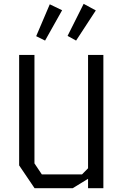

<svg xmlns="http://www.w3.org/2000/svg" viewBox="-20 -983 640 1003"><path d="M440 -696V-104L408.5 -72H198.5L160 -129.5V-696H80V-119L160.5 0H360L440 -49V0H520V-696ZM169 -794 215.5 -771 304.5 -929.5 240 -960.5ZM333 -795.5 377.5 -771 480.5 -928.5 417 -963Z"/></svg>

Font: Kode
Style: Regular
Weight: 400
Monospace: yes
Designer: Isa Ozler
Foundry: Kadena LLC
Version: Version 1.000;gftools[0.9.28]